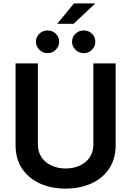

<svg xmlns="http://www.w3.org/2000/svg" viewBox="-20 -1101 774 1132"><path d="M530.5 -727.3H661.9V-246.4Q661.9 -164.1 623.2 -106.5Q584.5 -49 517.8 -19Q451 11 366.8 11Q282.7 11 215.9 -19Q149.1 -49 110.4 -106.5Q71.7 -164.1 71.7 -246.4V-727.3H203.5V-249.6Q203.5 -204.9 225.3 -173.1Q247.2 -141.3 284.3 -124.5Q321.4 -107.6 366.8 -107.6Q412.6 -107.6 449.8 -124.5Q486.9 -141.3 508.7 -173.1Q530.5 -204.9 530.5 -249.6ZM260.7 -787.6Q232.6 -787.6 212.2 -807.7Q191.8 -827.8 191.8 -854.8Q191.8 -883.2 212.2 -902.3Q232.6 -921.5 260.7 -921.5Q289.4 -921.5 309.1 -902.3Q328.8 -883.2 328.8 -854.8Q328.8 -827.8 309.1 -807.7Q289.4 -787.6 260.7 -787.6ZM473.7 -787.6Q445.7 -787.6 425.2 -807.7Q404.8 -827.8 404.8 -854.8Q404.8 -883.2 425.2 -902.3Q445.7 -921.5 473.7 -921.5Q502.5 -921.5 522.2 -902.3Q541.9 -883.2 541.9 -854.8Q541.9 -827.8 522.2 -807.7Q502.5 -787.6 473.7 -787.6ZM317.5 -960.6 416.2 -1081H541.9L413.7 -960.6Z"/></svg>

Font: Inter UI Semi Bold
Style: Regular
Weight: 600
Designer: Rasmus Andersson
Foundry: rsms
Version: 3.2;8d6f07862